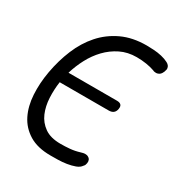

<svg xmlns="http://www.w3.org/2000/svg" viewBox="-175 -867 949 1004"><g transform="rotate(30 300.0 -365.0)"><path d="M47 -362Q61 -440 89.5 -508.5Q118 -577 163.5 -628.5Q209 -680 273 -710Q337 -740 421 -740Q439 -740 464 -738.5Q489 -737 512.5 -731.5Q536 -726 554 -716.5Q572 -707 574 -691Q575 -688 574.5 -685Q574 -682 573 -679Q571 -668 564.5 -657.5Q558 -647 548 -643Q543 -641 540.5 -640.5Q538 -640 534 -640Q529 -640 524 -641Q519 -642 516 -644Q494 -652 465.5 -656.5Q437 -661 407 -661Q353 -661 309.5 -639.5Q266 -618 232.5 -583Q199 -548 175.5 -503.5Q152 -459 138 -412H431Q448 -412 455.5 -404Q463 -396 460 -379Q457 -362 446.5 -354Q436 -346 419 -346H123Q116 -298 118.5 -249Q121 -200 138 -160Q155 -120 191 -94.5Q227 -69 287 -69Q315 -69 343.5 -71.5Q372 -74 401 -83Q408 -85 414 -86.5Q420 -88 427 -88Q431 -88 436 -87Q441 -86 444 -84Q454 -79 457.5 -70Q461 -61 459 -51Q458 -45 456 -40Q454 -35 449 -30Q439 -15 417 -7Q395 1 369.5 5Q344 9 318.5 9.5Q293 10 273 10Q194 10 143.5 -21Q93 -52 67.5 -103.5Q42 -155 38 -222Q34 -289 47 -362Z"/></g></svg>

Font: Maple Mono Light
Style: Italic
Weight: 300
Italic angle: -10°
Monospace: yes
Designer: subframe7536
Version: Version 7.000